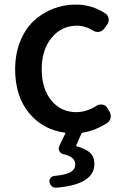

<svg xmlns="http://www.w3.org/2000/svg" viewBox="-20 -581 557 861"><path d="M351.6 13.7Q346.7 14.6 344.7 18.6L322.3 70.3Q320.3 74.2 324.2 75.2Q364.3 85.9 383.8 104Q403.3 122.1 403.3 154.3Q403.3 246.1 233.4 260.7Q232.4 260.7 230.5 260.7Q220.7 260.7 212.9 254.9Q204.1 247.1 202.1 236.3Q200.2 225.6 206.5 217.3Q212.9 209 223.6 208Q275.4 203.1 296.4 190.9Q317.4 178.7 317.4 156.2Q317.4 139.6 305.2 128.4Q293 117.2 264.6 110.4Q252 107.4 246.1 96.2Q240.2 85 246.1 73.2L272.5 18.6Q274.4 14.6 269.5 13.7Q170.9 0 109.4 -75.2Q47.9 -150.4 47.9 -270.5Q47.9 -337.9 69.8 -393.6Q91.8 -449.2 129.4 -485.4Q167 -521.5 216.3 -541Q265.6 -560.5 320.3 -560.5Q393.6 -560.5 454.1 -519.5Q465.8 -510.7 467.3 -496.1Q468.8 -481.4 460 -469.7L445.3 -450.2Q436.5 -439.5 422.4 -438Q408.2 -436.5 396.5 -444.3Q362.3 -465.8 325.2 -465.8Q255.9 -465.8 211.4 -411.6Q167 -357.4 167 -270.5Q167 -183.6 210 -130.9Q252.9 -78.1 322.3 -78.1Q368.2 -78.1 414.1 -107.4Q425.8 -114.3 439.5 -111.8Q453.1 -109.4 460 -98.6L470.7 -81.1Q476.6 -71.3 476.6 -60.5Q476.6 -57.6 476.6 -53.7Q473.6 -39.1 461.9 -30.3Q436.5 -13.7 408.7 -2.4Q380.9 8.8 351.6 13.7Z"/></svg>

Font: Gen Jyuu GothicL Medium
Style: Regular
Weight: 500
Designer: [Source Han Sans]
Ryoko NISHIZUKA  (kana & ideographs); Paul D. Hunt (Latin, Greek & Cyrillic); Wenlong ZHANG  (bopomofo
Version: Version 1.002.20150607